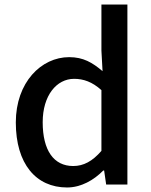

<svg xmlns="http://www.w3.org/2000/svg" viewBox="-20 -817 670 850"><path d="M277 13C339 13 396 -20 437 -62H441L450 0H544V-797H429V-593L434 -502C389 -540 349 -564 286 -564C163 -564 50 -453 50 -275C50 -92 139 13 277 13ZM304 -82C218 -82 169 -151 169 -276C169 -395 231 -468 308 -468C349 -468 388 -455 429 -418V-149C389 -103 350 -82 304 -82Z"/></svg>

Font: Source Han Sans JP Medium
Style: Regular
Weight: 500
Designer: Ryoko NISHIZUKA 西塚涼子 (kana, bopomofo & ideographs); Paul D. Hunt (Latin, Greek & Cyrillic); Sandoll Communications 산돌커뮤니
Foundry: Adobe
Version: Version 2.002;hotconv 1.0.116;makeotfexe 2.5.65601